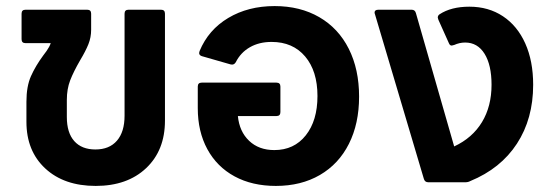

<svg xmlns="http://www.w3.org/2000/svg" viewBox="-20 -600 1816 632"><path d="M510 -568Q523 -568 523 -555V-203Q523 -105 461 -46.5Q399 12 295 12Q191 12 129 -45.5Q67 -103 67 -199V-265Q67 -316 82 -349.5Q97 -383 122 -417Q124 -419 133.5 -432.5Q143 -446 147 -458H64Q51 -458 51 -471V-555Q51 -568 64 -568H267Q280 -568 280 -555V-502Q280 -477 271 -454.5Q262 -432 244 -402Q222 -364 211 -335.5Q200 -307 200 -271V-215Q200 -163 224.5 -135.5Q249 -108 294 -108Q340 -108 365 -137Q390 -166 390 -219V-555Q390 -568 403 -568Z M1162 -282Q1162 -193 1128.5 -126.5Q1095 -60 1033 -24Q971 12 888 12Q810 12 752 -19.5Q694 -51 662.5 -109Q631 -167 631 -244V-315Q631 -328 644 -328H890Q903 -328 903 -315V-231Q903 -218 890 -218H763Q768 -167 800 -136.5Q832 -106 883 -106Q948 -106 986.5 -154.5Q1025 -203 1025 -284Q1025 -366 984.5 -414Q944 -462 874 -462Q833 -462 802.5 -444.5Q772 -427 756 -395Q750 -385 739 -388L645 -415Q632 -419 637 -432Q666 -502 731.5 -541Q797 -580 884 -580Q968 -580 1031 -543.5Q1094 -507 1128 -439.5Q1162 -372 1162 -282Z M1735 -321Q1735 -209 1681.5 -127Q1628 -45 1528 -4Q1521 0 1511 0H1390Q1378 0 1375 -12L1214 -554Q1213 -556 1213 -559Q1213 -568 1226 -568H1335Q1346 -568 1349 -557L1475 -118Q1535 -146 1566.5 -198Q1598 -250 1598 -321Q1598 -386 1575 -423Q1552 -460 1511 -460Q1493 -460 1475 -452L1467 -450Q1461 -450 1458 -457L1423 -535Q1421 -541 1421 -542Q1421 -549 1427 -553Q1465 -578 1525 -578Q1588 -578 1635.5 -546.5Q1683 -515 1709 -457Q1735 -399 1735 -321Z"/></svg>

Font: LINE Seed Sans TH
Style: Bold
Weight: 700
Designer: Dalton Maag Ltd | Thai characters by Cadson Demak Co.,Ltd.
Foundry: Dalton Maag Ltd
Version: Version 1.002